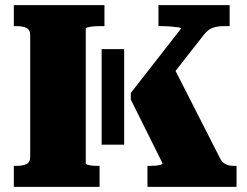

<svg xmlns="http://www.w3.org/2000/svg" viewBox="-20 -730 964 750"><path d="M377 -165V-538H465V-165ZM34 0V-82H44Q68 -82 83 -89Q98 -96 98 -118V-592Q98 -614 83 -621Q68 -628 44 -628H34V-710H388V-628H376Q365 -628 353.5 -627.5Q342 -627 333.5 -625.5Q325 -624 320 -622.5Q315 -621 315 -618V-92Q315 -89 319 -87.5Q323 -86 330 -84.5Q337 -83 345 -82.5Q353 -82 361 -82H369V0ZM556 0V-82H564Q577 -82 589 -83Q601 -84 608 -86.5Q615 -89 615 -92L491 -341V-367L687 -618Q687 -622 675 -623.5Q663 -625 646 -626.5Q629 -628 613 -628H599V-710H877V-628H855Q831 -628 812.5 -622Q794 -616 777 -595L589 -355L655 -474L841 -109Q847 -98 855 -92.5Q863 -87 872.5 -84.5Q882 -82 893 -82H904V0Z"/></svg>

Font: Roboto Serif ExtraBold
Style: Regular
Weight: 800
Designer: Greg Gazdowicz
Foundry: Commercial Type
Version: Version 1.008